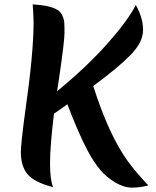

<svg xmlns="http://www.w3.org/2000/svg" viewBox="-20 -822 711 875"><path d="M249 -464 240 -406Q375 -517 468 -621.5Q561 -726 599 -799Q632 -741 632 -685.5Q632 -630 575.5 -572Q519 -514 405 -430Q475 -209 562 -88Q599 -37 656 23Q619 33 582 33Q545 33 506 10Q467 -13 438.5 -46Q410 -79 380 -134Q337 -215 287 -347Q259 -326 226 -304Q208 -155 208 -78.5Q208 -2 222 31Q137 9 106 -27.5Q75 -64 75 -129Q75 -167 96 -322Q133 -579 133 -720Q133 -750 129 -802Q205 -798 240 -778Q255 -770 263 -753.5Q271 -737 272.5 -723Q274 -709 274 -672Q274 -635 249 -464Z"/></svg>

Font: Merienda One
Style: Regular
Weight: 400
Designer: Eduardo Rodriguez Tunni
Foundry: Eduardo Rodriguez Tunni
Version: Version 1.001